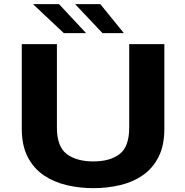

<svg xmlns="http://www.w3.org/2000/svg" viewBox="-20 -918 915 948"><path d="M441 11Q373 11 309.8 -3.8Q246.5 -18.5 196.2 -52.5Q146 -86.5 116.8 -143Q87.5 -199.5 87.5 -283V-700H261V-288.5Q261 -194 309.5 -157.5Q358 -121 441 -121Q523.5 -121 570.8 -157.5Q618 -194 618 -288.5V-700H791.5V-283Q791.5 -199.5 762.8 -143Q734 -86.5 684.8 -52.5Q635.5 -18.5 572.5 -3.8Q509.5 11 441 11ZM486 -754.5 351 -897.5H475.5L591.5 -754.5ZM295 -754.5 143 -897.5H271.5L405 -754.5Z"/></svg>

Font: Trispace SemiExpanded
Style: Bold
Weight: 700
Width: 6
Designer: Tyler Finck
Foundry: Etcetera Type Company
Version: Version 1.210; ttfautohint (v1.8.3)